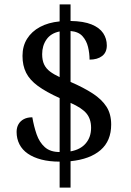

<svg xmlns="http://www.w3.org/2000/svg" viewBox="-20 -780 599 879"><path d="M253 -40Q206 -40 169.5 -49.5Q133 -59 107.5 -76.5Q82 -94 69 -119.5Q56 -145 56 -176Q56 -196 64.5 -211Q73 -226 89 -234.5Q105 -243 128 -243Q135 -202 147.5 -165.5Q160 -129 185 -106.5Q210 -84 253 -84V-331Q191 -359 153.5 -386.5Q116 -414 99.5 -447Q83 -480 83 -524Q83 -569 104 -602.5Q125 -636 163 -656.5Q201 -677 253 -682V-760H303V-684Q363 -683 399.5 -668Q436 -653 452.5 -628Q469 -603 469 -572Q469 -540 447.5 -523.5Q426 -507 390 -507Q390 -536 383 -565Q376 -594 357.5 -614.5Q339 -635 303 -638V-405Q363 -379 404.5 -352Q446 -325 467.5 -291.5Q489 -258 489 -210Q489 -135 440.5 -93Q392 -51 303 -42V79H253ZM303 -87Q348 -95 372.5 -123.5Q397 -152 397 -195Q397 -235 376 -260.5Q355 -286 303 -309ZM253 -636Q213 -628 193 -599.5Q173 -571 173 -532Q173 -504 182 -485Q191 -466 209 -452.5Q227 -439 253 -427Z"/></svg>

Font: Noto Serif Gurmukhi
Style: Regular
Weight: 400
Designer: Vaibhav Singh and the Monotype Design Team
Foundry: Monotype Imaging Inc.
Version: Version 2.003